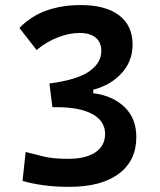

<svg xmlns="http://www.w3.org/2000/svg" viewBox="-20 -723 626 753"><path d="M251 9.8Q195.8 9.8 149.9 3.4Q104 -2.9 68.4 -13.7L80.6 -127Q111.3 -118.7 149.9 -109.4Q188.5 -100.1 247.1 -100.1Q316.4 -100.1 354.2 -125.7Q392.1 -151.4 392.1 -197.8Q392.1 -248.5 342.3 -275.6Q292.5 -302.7 201.2 -302.7H185.5L173.8 -395.5Q281.7 -409.7 329.6 -442.9Q377.4 -476.1 377.4 -523.4Q377.4 -556.6 355.5 -575.2Q333.5 -593.8 291.5 -593.8Q252.9 -593.8 208.3 -576.9Q163.6 -560.1 123.5 -526.9L56.2 -613.3Q102.5 -660.6 162.6 -681.9Q222.7 -703.1 296.9 -703.1Q394.5 -703.1 447.3 -662.8Q500 -622.6 500 -547.9Q500 -483.4 457.3 -436.3Q414.6 -389.2 345.7 -371.1V-357.4Q421.9 -347.7 468.3 -303.2Q514.6 -258.8 514.6 -185.5Q514.6 -92.8 445.8 -41.5Q377 9.8 251 9.8Z"/></svg>

Font: CaskaydiaCove NFP SemiBold
Style: Regular
Weight: 600
Designer: Aaron Bell
Foundry: Saja Typeworks
Version: Version 2111.001; VTT 6.35;Nerd Fonts 3.1.1